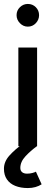

<svg xmlns="http://www.w3.org/2000/svg" viewBox="-21 -741 281 973"><path d="M72 0V-500H167V0ZM120 -606Q97 -606 80 -623.5Q63 -641 63 -664Q63 -688 80 -704.5Q97 -721 120 -721Q144 -721 160.5 -704.5Q177 -688 177 -664Q177 -641 160.5 -623.5Q144 -606 120 -606ZM120 212Q84 212 56.5 201Q29 190 14 168Q-1 146 -1 114Q-1 78 27 47Q55 16 91 -9L166 0Q134 23 108 51Q82 79 82 110Q82 124 91 131.5Q100 139 116 139Q131 139 143.5 135.5Q156 132 161 129L190 193Q176 202 158.5 207Q141 212 120 212Z"/></svg>

Font: Figtree Light Medium
Style: Regular
Weight: 500
Version: Version 2.001;gftools[0.9.30]